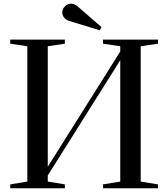

<svg xmlns="http://www.w3.org/2000/svg" viewBox="-20 -1013 905 1033"><path d="M35 0V-21L127 -36V-764L35 -778V-800H329V-778L237 -764V-116L627 -736V-764L534 -778V-800H830V-778L737 -764V-36L830 -21V0H534V-21L627 -36V-689L237 -69V-36L329 -21V0ZM350 -901Q335 -906 325 -918.5Q315 -931 315 -946Q315 -964 329 -978.5Q343 -993 362 -993Q381 -993 395 -981L526 -867L517 -850Z"/></svg>

Font: Prata
Style: Regular
Weight: 400
Designer: Ivan Petrov
Foundry: Cyreal
Version: Version 2.000